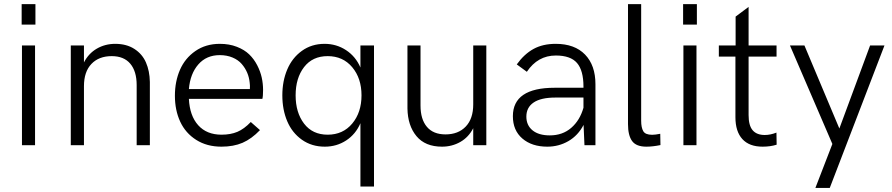

<svg xmlns="http://www.w3.org/2000/svg" viewBox="-20 -710 4364 939"><path d="M85.9 -589.8V-689.9H153.3V-589.8ZM87.4 0V-487.8H151.4V0Z M326.2 0V-487.8H390.6V-404.8Q413.1 -448.7 453.6 -472.2Q494.1 -495.6 543.5 -495.6Q598.6 -495.6 637.2 -470.7Q675.8 -445.8 693.8 -404.5Q711.9 -363.3 712.9 -309.1V0H648.4V-293.9Q648.4 -361.3 617.2 -398.4Q585.9 -435.5 526.4 -435.5Q463.4 -435.5 427 -397.2Q390.6 -358.9 390.6 -288.6V0Z M1063 7.3Q991.7 7.3 939.5 -25.9Q887.2 -59.1 861.3 -115Q835.4 -170.9 835.4 -241.7Q835.4 -311.5 860.1 -368.4Q884.8 -425.3 935.5 -460.4Q986.3 -495.6 1055.2 -495.6Q1101.1 -495.6 1138.2 -481.2Q1175.3 -466.8 1198.7 -444.1Q1222.2 -421.4 1237.8 -391.1Q1253.4 -360.8 1260 -330.8Q1266.6 -300.8 1266.6 -270Q1266.6 -239.3 1263.2 -226.6H903.8Q907.7 -144 949.2 -97.7Q990.7 -51.3 1063.5 -51.3Q1107.9 -51.3 1140.9 -65.2Q1173.8 -79.1 1206.5 -113.3L1251.5 -73.7Q1210.4 -30.8 1166.3 -11.7Q1122.1 7.3 1063 7.3ZM903.8 -274.4H1202.1Q1203.1 -293 1201.2 -305.2Q1198.7 -331.1 1189 -354.2Q1179.2 -377.4 1162.1 -397.2Q1145 -417 1117.2 -428.7Q1089.4 -440.4 1054.7 -440.4Q989.7 -440.4 950 -395Q910.2 -349.6 903.8 -274.4Z M1809.1 202.1H1742.7V-107.4Q1719.7 -53.7 1673.1 -23.2Q1626.5 7.3 1568.4 7.3Q1504.4 7.3 1456.5 -26.6Q1408.7 -60.5 1384.8 -116.9Q1360.8 -173.3 1360.8 -243.7Q1360.8 -313.5 1384.8 -370.1Q1408.7 -426.8 1456.3 -461.2Q1503.9 -495.6 1567.4 -495.6Q1625.5 -495.6 1672.6 -464.6Q1719.7 -433.6 1742.7 -379.9V-487.8H1809.1ZM1582.5 -51.3Q1657.2 -51.3 1702.6 -105.7Q1748 -160.2 1748 -243.7Q1748 -327.1 1702.6 -381.3Q1657.2 -435.5 1582.5 -435.5Q1508.3 -435.5 1467 -381.8Q1425.8 -328.1 1425.8 -243.7Q1425.8 -159.7 1467 -105.5Q1508.3 -51.3 1582.5 -51.3Z M2141.6 7.3Q2059.6 7.3 2016.8 -44.2Q1974.1 -95.7 1972.7 -179.2V-487.8H2036.6V-193.8Q2036.6 -126.5 2067.9 -89.6Q2099.1 -52.7 2158.7 -52.7Q2221.2 -52.7 2257.8 -91.1Q2294.4 -129.4 2294.4 -199.7V-487.8H2358.4V0H2294.4V-83Q2272 -39.1 2231.4 -15.9Q2190.9 7.3 2141.6 7.3Z M2697.8 -495.6Q2790.5 -495.6 2841.3 -443.1Q2892.1 -390.6 2892.1 -297.9V0H2838.4L2834 -99.1Q2807.1 -47.4 2760 -20Q2712.9 7.3 2656.7 7.3Q2581.1 7.3 2534.7 -32.5Q2488.3 -72.3 2488.3 -141.6Q2488.3 -280.8 2692.9 -280.8H2833.5V-286.6Q2833.5 -365.2 2802 -401.9Q2770.5 -438.5 2698.2 -438.5Q2609.9 -438.5 2556.6 -358.9L2507.3 -395Q2543.9 -445.8 2589.4 -470.7Q2634.8 -495.6 2697.8 -495.6ZM2668.9 -47.9Q2731 -47.9 2773.4 -84.5Q2815.9 -121.1 2833.5 -183.1V-232.9H2696.3Q2625.5 -232.9 2589.8 -208.7Q2554.2 -184.6 2554.2 -139.6Q2554.2 -97.2 2584.5 -72.5Q2614.7 -47.9 2668.9 -47.9Z M3141.1 7.3Q3091.3 7.3 3071.3 -20.3Q3051.3 -47.9 3051.3 -103V-689.9H3115.7V-119.6Q3115.7 -85.9 3126 -68.4Q3136.2 -50.8 3169.4 -50.8Q3184.6 -50.8 3209 -55.7L3210 -0.5Q3171.9 7.3 3141.1 7.3Z M3320.8 -589.8V-689.9H3388.2V-589.8ZM3322.3 0V-487.8H3386.2V0Z M3709.5 7.3Q3644.5 7.3 3610.6 -29.8Q3576.7 -66.9 3576.7 -136.7V-433.1H3495.6V-487.8H3577.6V-628.9L3641.1 -676.3V-487.8H3777.8V-433.1H3641.1V-147Q3641.1 -96.2 3660.9 -73Q3680.7 -49.8 3720.2 -49.8Q3747.6 -49.8 3777.3 -61.5L3778.3 -2.4Q3748 7.3 3709.5 7.3Z M3967.8 209 4050.8 -5.9 3843.3 -487.8H3914.1L4085 -81.5L4235.4 -487.8H4305.7L4038.1 209Z"/></svg>

Font: HK Grotesk Legacy
Style: Regular
Weight: 400
Designer: Alfredo Marco Pradil
Foundry: Hanken Design Co.
Version: Version 2.022;PS 002.022;hotconv 1.0.88;makeotf.lib2.5.64775